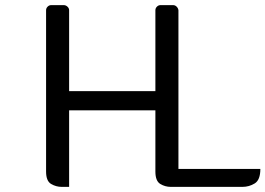

<svg xmlns="http://www.w3.org/2000/svg" viewBox="-20 -730 1037 750"><path d="M677 -690V-70H997Q997 -27 975 -13.5Q953 0 927 0H647Q625 0 606 -11.5Q587 -23 587 -60V-299H250V0H221Q199 0 179.5 -11.5Q160 -23 160 -60V-690Q160 -698 166 -704Q172 -710 180 -710H229Q237 -710 243.5 -704Q250 -698 250 -690V-374H587V-690Q587 -698 593 -704Q599 -710 607 -710H656Q664 -710 670 -704Q676 -698 677 -690Z"/></svg>

Font: Warnes
Style: Regular
Weight: 400
Designer: Eduardo Rodriguez Tunni
Foundry: Eduardo Rodriguez Tunni
Version: Version 1.002; ttfautohint (v1.8.4.7-5d5b);gftools[0.9.23]